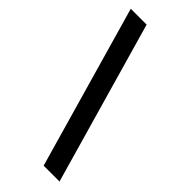

<svg xmlns="http://www.w3.org/2000/svg" viewBox="-298 -835 1066 1066"><g transform="rotate(45 235.0 -302.0)"><path d="M303 177 29 -781H153.5L427.5 177Z"/></g></svg>

Font: Koeln Type Sans
Style: Bold
Weight: 700
Designer: Eben Sorkin
Foundry: Eben Sorkin
Version: Version 2.001